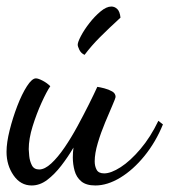

<svg xmlns="http://www.w3.org/2000/svg" viewBox="-21 -538 519 588"><path d="M76 30Q42 30 20.5 -1Q-1 -32 -1 -73Q-1 -101 8.5 -139Q18 -177 32 -213.5Q46 -250 61.5 -274Q77 -298 89 -298Q96 -298 109.5 -291Q123 -284 133 -274Q122 -258 106.5 -224Q91 -190 79 -151.5Q67 -113 67 -81Q67 -76 68.5 -60.5Q70 -45 76.5 -32Q83 -19 99 -19Q116 -19 136 -37.5Q156 -56 176.5 -86Q197 -116 216 -151Q235 -186 251 -218Q267 -250 277 -272Q285 -271 298.5 -267.5Q312 -264 322.5 -258Q333 -252 333 -241Q333 -238 323.5 -216Q314 -194 301 -163Q288 -132 278.5 -100Q269 -68 269 -44Q269 -29 275 -18Q281 -7 298 -7Q319 -7 348.5 -26Q378 -45 409 -81.5Q440 -118 464 -168L478 -157Q456 -103 421.5 -60.5Q387 -18 347.5 6Q308 30 271 30Q243 30 228 17.5Q213 5 207.5 -15Q202 -35 202 -56Q202 -63 202.5 -71Q203 -79 204 -86Q187 -57 166.5 -30.5Q146 -4 123.5 13Q101 30 76 30ZM238 -370Q227 -375 222 -385.5Q217 -396 217 -401Q217 -409 227 -428Q237 -447 253 -467.5Q269 -488 287 -503Q305 -518 320 -518Q330 -518 338 -510.5Q346 -503 348 -484Q312 -451 285.5 -424.5Q259 -398 238 -370Z"/></svg>

Font: Dancing Script SemiBold
Style: Regular
Weight: 600
Designer: Pablo Impallari
Foundry: Pablo Impallari
Version: Version 2.001